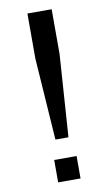

<svg xmlns="http://www.w3.org/2000/svg" viewBox="-83 -750 443 792"><g transform="rotate(-10 139.0 -354.0)"><path d="M192.4 -519.5 168.9 -175.8H114.3L90.8 -519.5V-708H192.4ZM188.5 0H94.7V-93.8H188.5Z"/></g></svg>

Font: Saysettha OT
Style: Regular
Weight: 400
Designer: John M. Durdin and Silvain Dupertuis
Foundry: Lao Script for Windows
Version: Version 2.000